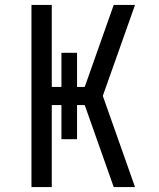

<svg xmlns="http://www.w3.org/2000/svg" viewBox="-20 -755 640 775"><path d="M107 0V-735H189V-404H228V-542H291V-404H322L381 -571L439 -735H525L395 -368L525 0H439L322 -331H291V-193H228V-331H189V0Z"/></svg>

Font: Nova Nerd Font
Style: Regular
Weight: 400
Designer: Belleve Invis
Foundry: Belleve Invis
Version: Version 24.1.4; ttfautohint (v1.8.4);Nerd Fonts 3.1.1